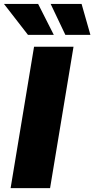

<svg xmlns="http://www.w3.org/2000/svg" viewBox="-58 -968 485 988"><path d="M320.3 -727.5 199.7 0H-3.4L117.2 -727.5ZM85.9 -788.6 -37.6 -947.8H138.2L218.8 -788.6ZM278.3 -788.6 202.6 -947.8H361.8L407.2 -788.6Z"/></svg>

Font: Inter Display Black
Style: Italic
Weight: 900
Italic angle: -9.39999°
Designer: Rasmus Andersson
Foundry: rsms
Version: Version 4.000;git-a52131595